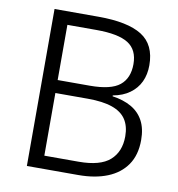

<svg xmlns="http://www.w3.org/2000/svg" viewBox="-80 -787 799 860"><g transform="rotate(10 319.0 -357.0)"><path d="M299 -714Q432 -714 496.5 -673.5Q561 -633 561 -539Q561 -497 545.5 -464Q530 -431 499 -408.5Q468 -386 423 -378V-374Q473 -367 509 -346.5Q545 -326 564 -290.5Q583 -255 583 -203Q583 -135 552 -90Q521 -45 465 -22.5Q409 0 333 0H99V-714ZM314 -403Q410 -403 450 -435.5Q490 -468 490 -532Q490 -597 445 -625.5Q400 -654 300 -654H168V-403ZM168 -344V-59H324Q422 -59 466 -98Q510 -137 510 -207Q510 -253 490 -283.5Q470 -314 427 -329Q384 -344 316 -344Z"/></g></svg>

Font: Noto Sans Oriya Light
Style: Regular
Weight: 300
Version: Version 2.003